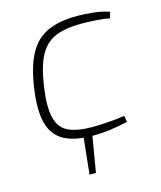

<svg xmlns="http://www.w3.org/2000/svg" viewBox="-102 -569 681 811"><g transform="rotate(-15 238.5 -163.5)"><path d="M246 -5 217 167H189L207 -5ZM312 -494Q342 -494 381 -490Q420 -486 451 -475L443 -448Q416 -454 379 -456Q342 -458 319 -458Q250 -458 205.5 -439Q161 -420 136 -372.5Q111 -325 99 -239Q87 -155 98.5 -108Q110 -61 147.5 -42.5Q185 -24 253 -24Q268 -24 292 -25Q316 -26 344 -28.5Q372 -31 395 -35L399 -7Q364 1 324 6.5Q284 12 247 12Q166 12 120 -13.5Q74 -39 59 -94.5Q44 -150 57 -243Q70 -336 99.5 -391Q129 -446 180.5 -470Q232 -494 312 -494Z"/></g></svg>

Font: Exo 2 ExtraLight
Style: Italic
Weight: 250
Italic angle: -8°
Designer: Natanael Gama
Foundry: Natanael Gama
Version: Version 2.010